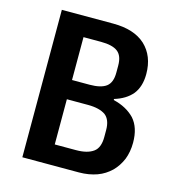

<svg xmlns="http://www.w3.org/2000/svg" viewBox="-105 -788 809 878"><g transform="rotate(15 300.0 -349.0)"><path d="M80 0C80 0 348 0 348 0C348 0 348 0 348 0C379 0 408 -5 433 -14C458 -23 479 -37 497 -54C514 -71 528 -92 538 -116C547 -139 552 -166 552 -195C552 -195 552 -195 552 -195C552 -243 540 -280 516 -307C491 -333 458 -351 416 -361C416 -361 416 -366 416 -366C416 -366 416 -366 416 -366C452 -377 480 -394 500 -418C519 -442 529 -474 529 -514C529 -514 529 -514 529 -514C529 -571 511 -616 476 -649C440 -682 389 -698 323 -698C323 -698 80 -698 80 -698C80 -698 80 0 80 0ZM208 -95C208 -95 208 -309 208 -309C208 -309 308 -309 308 -309C308 -309 308 -309 308 -309C345 -309 372 -302 391 -289C409 -275 418 -252 418 -219C418 -219 418 -186 418 -186C418 -186 418 -186 418 -186C418 -153 409 -129 391 -116C372 -102 345 -95 308 -95C308 -95 208 -95 208 -95ZM208 -400C208 -400 208 -603 208 -603C208 -603 291 -603 291 -603C291 -603 291 -603 291 -603C326 -603 353 -597 370 -584C387 -571 395 -549 395 -518C395 -518 395 -485 395 -485C395 -485 395 -485 395 -485C395 -454 387 -432 370 -419C353 -406 326 -400 291 -400C291 -400 208 -400 208 -400Z"/></g></svg>

Font: IBM Plex Mono Mod
Style: SemiBold
Weight: 500
Designer: Mike Abbink, Paul van der Laan, Pieter van Rosmalen
Foundry: Bold Monday
Version: ""